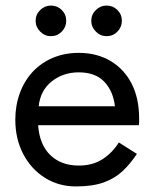

<svg xmlns="http://www.w3.org/2000/svg" viewBox="-20 -660 555 690"><path d="M308 -585Q308 -608 324.5 -624Q341 -640 363 -640Q386 -640 402 -624Q418 -608 418 -585Q418 -563 402 -546.5Q386 -530 363 -530Q341 -530 324.5 -546.5Q308 -563 308 -585ZM108 -585Q108 -608 124.5 -624Q141 -640 163 -640Q186 -640 202 -624Q218 -608 218 -585Q218 -563 202 -546.5Q186 -530 163 -530Q141 -530 124.5 -546.5Q108 -563 108 -585ZM472 -107Q449 -72 421 -45.5Q393 -19 353 -4.5Q313 10 253 10Q191 10 141.5 -21Q92 -52 63.5 -106.5Q35 -161 35 -230Q35 -243 36 -255Q37 -267 39 -279Q49 -336 79 -379Q109 -422 156.5 -446Q204 -470 263 -470Q328 -470 377 -441Q426 -412 453 -359.5Q480 -307 480 -234Q480 -228 480 -222Q480 -216 479 -210H117Q122 -140 161 -102.5Q200 -65 263 -65Q313 -65 348.5 -88Q384 -111 407 -148ZM263 -400Q207 -400 166 -367.5Q125 -335 119 -278H393Q387 -332 355 -366Q323 -400 263 -400Z"/></svg>

Font: Jost*
Style: Regular
Weight: 400
Version: Version 3.7